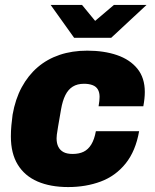

<svg xmlns="http://www.w3.org/2000/svg" viewBox="-20 -745 626 777"><path d="M256 12Q184 12 132 -10.5Q80 -33 52 -78.5Q24 -124 24 -193Q24 -215 26 -237Q28 -259 31 -281Q42 -344 68 -392Q94 -440 132.5 -473Q171 -506 221.5 -523Q272 -540 333 -540Q401 -540 453.5 -522Q506 -504 536 -467Q566 -430 566 -373Q566 -360 564.5 -345.5Q563 -331 560 -315H379Q381 -327 382 -336.5Q383 -346 383 -353Q383 -371 376 -383Q369 -395 354.5 -400.5Q340 -406 320 -406Q293 -406 274.5 -394.5Q256 -383 244.5 -360Q233 -337 227 -302Q219 -256 215 -232.5Q211 -209 210 -200Q209 -191 209 -185Q209 -165 216 -151Q223 -137 237 -129.5Q251 -122 274 -122Q300 -122 318.5 -131Q337 -140 349.5 -160.5Q362 -181 368 -214H543Q529 -134 488.5 -83.5Q448 -33 388 -10.5Q328 12 256 12ZM573 -725 430 -592H280L185 -725H312L386 -635H335L441 -725Z"/></svg>

Font: Archivo SemiCondensed Black
Style: Italic
Weight: 900
Width: 4
Italic angle: -10°
Designer: Hector Gatti
Foundry: Omnibus-Type
Version: Version 2.001